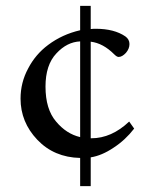

<svg xmlns="http://www.w3.org/2000/svg" viewBox="-20 -635 523 654"><path d="M420 -221 437 -197Q407 -158 367 -132Q327 -105 289 -99V-1H253V-97Q164 -99 107 -159Q50 -219 50 -299Q50 -354 76 -402Q101 -450 144 -482Q192 -518 253 -532V-615H289V-536Q296 -537 306 -537Q369 -537 407 -511Q421 -501 421 -485Q421 -469 409 -455Q396 -441 384 -441Q378 -441 369 -450Q331 -488 289 -493V-164Q290 -164 291 -164Q360 -164 420 -221ZM253 -168V-494Q208 -492 172 -453Q135 -414 135 -340Q135 -263 171 -221Q206 -179 253 -168Z"/></svg>

Font: Pochaevsk
Style: Regular
Weight: 400
Version: Version 1.210; ttfautohint (v1.8.4.7-5d5b)